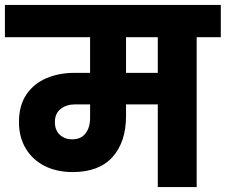

<svg xmlns="http://www.w3.org/2000/svg" viewBox="-37 -760 917 780"><path d="M259 -61Q193 -61 144 -86Q95 -111 67.5 -157Q40 -203 40 -264Q40 -332 70.5 -376.5Q101 -421 152 -442.5Q203 -464 265 -464H329V-609H-17V-740H860V-609H762V0H604V-336H475V-289Q475 -183 420 -122Q365 -61 259 -61ZM475 -464H604V-609H475ZM256 -194Q292 -194 310.5 -218Q329 -242 329 -281V-336H269Q233 -336 209.5 -317.5Q186 -299 186 -264Q186 -231 206 -212.5Q226 -194 256 -194Z"/></svg>

Font: Poppins
Style: Bold
Weight: 700
Designer: Ninad Kale (Devanagari), Jonny Pinhorn (Latin)
Version: Version 5.002